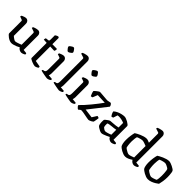

<svg xmlns="http://www.w3.org/2000/svg" viewBox="269 -2114 3432 3432"><g transform="rotate(45 1985.0 -398.0)"><path d="M246 4Q222 4 196 -7Q170 -18 147 -34.5Q124 -51 109.5 -67Q95 -83 95 -93V-400Q95 -408 92 -414.5Q89 -421 79 -424L21 -445Q23 -457 26 -464Q29 -471 32 -474Q49 -483 76 -491.5Q103 -500 119 -500Q147 -500 166.5 -479.5Q186 -459 186 -430V-120Q196 -110 212 -98Q228 -86 244.5 -76.5Q261 -67 274 -67Q286 -67 308 -73.5Q330 -80 354 -89Q378 -98 397 -106V-400Q397 -419 381 -424L313 -447Q315 -467 322 -474Q333 -480 352 -486Q371 -492 390.5 -496Q410 -500 421 -500Q449 -500 468.5 -479.5Q488 -459 488 -430V-66L561 -58Q564 -55 566.5 -48.5Q569 -42 569 -34Q563 -25 548.5 -17.5Q534 -10 517.5 -5Q501 0 490 0Q464 0 440 -14.5Q416 -29 406 -50Q385 -37 355.5 -24.5Q326 -12 296.5 -4Q267 4 246 4Z M831 0Q819 0 796 -7Q773 -14 748.5 -24Q724 -34 707 -44.5Q690 -55 690 -63V-446L612 -451Q612 -469 616 -480Q620 -491 623 -494L674 -500Q689 -501 693.5 -510Q698 -519 698 -538V-646Q709 -655 727 -664Q745 -673 760 -674L779 -661V-501L891 -500L900 -487Q899 -472 894.5 -459.5Q890 -447 886 -441L781 -445V-80L898 -59Q900 -56 902.5 -50Q905 -44 905 -34Q895 -21 870 -10.5Q845 0 831 0Z M1143 0Q1135 0 1112.5 -3.5Q1090 -7 1062.5 -12Q1035 -17 1010.5 -22.5Q986 -28 975 -32Q975 -39 978 -46Q981 -53 984 -56L1012 -61Q1028 -64 1037.5 -79Q1047 -94 1047 -139V-400Q1047 -408 1044 -414.5Q1041 -421 1031 -424L973 -445Q974 -455 977.5 -463Q981 -471 984 -474Q1001 -483 1028 -491.5Q1055 -500 1071 -500Q1099 -500 1118.5 -479.5Q1138 -459 1138 -430V-120Q1138 -100 1134 -85Q1130 -70 1126 -64L1210 -56Q1213 -52 1215 -46.5Q1217 -41 1217 -33Q1211 -25 1197.5 -17.5Q1184 -10 1169 -5Q1154 0 1143 0ZM1071 -602Q1062 -602 1048 -616Q1034 -630 1022.5 -647.5Q1011 -665 1011 -675Q1011 -685 1026 -698.5Q1041 -712 1060 -722Q1079 -732 1089 -732Q1099 -732 1112.5 -717.5Q1126 -703 1136 -685Q1146 -667 1146 -657Q1146 -648 1132.5 -635Q1119 -622 1101 -612Q1083 -602 1071 -602Z M1445 0Q1437 0 1415 -3.5Q1393 -7 1365.5 -12Q1338 -17 1314 -22.5Q1290 -28 1278 -32Q1278 -39 1281.5 -46Q1285 -53 1288 -56L1315 -61Q1331 -64 1340 -79Q1349 -94 1349 -139V-700Q1349 -708 1346 -714.5Q1343 -721 1333 -724L1261 -747Q1262 -757 1265 -764Q1268 -771 1270 -774Q1281 -780 1301 -786Q1321 -792 1341.5 -796Q1362 -800 1373 -800Q1402 -800 1421 -779.5Q1440 -759 1440 -730V-120Q1440 -99 1436 -84.5Q1432 -70 1429 -64L1512 -56Q1514 -53 1516.5 -47.5Q1519 -42 1519 -33Q1514 -25 1500 -17.5Q1486 -10 1470.5 -5Q1455 0 1445 0Z M1746 0Q1738 0 1715.5 -3.5Q1693 -7 1665.5 -12Q1638 -17 1613.5 -22.5Q1589 -28 1578 -32Q1578 -39 1581 -46Q1584 -53 1587 -56L1615 -61Q1631 -64 1640.5 -79Q1650 -94 1650 -139V-400Q1650 -408 1647 -414.5Q1644 -421 1634 -424L1576 -445Q1577 -455 1580.5 -463Q1584 -471 1587 -474Q1604 -483 1631 -491.5Q1658 -500 1674 -500Q1702 -500 1721.5 -479.5Q1741 -459 1741 -430V-120Q1741 -100 1737 -85Q1733 -70 1729 -64L1813 -56Q1816 -52 1818 -46.5Q1820 -41 1820 -33Q1814 -25 1800.5 -17.5Q1787 -10 1772 -5Q1757 0 1746 0ZM1674 -602Q1665 -602 1651 -616Q1637 -630 1625.5 -647.5Q1614 -665 1614 -675Q1614 -685 1629 -698.5Q1644 -712 1663 -722Q1682 -732 1692 -732Q1702 -732 1715.5 -717.5Q1729 -703 1739 -685Q1749 -667 1749 -657Q1749 -648 1735.5 -635Q1722 -622 1704 -612Q1686 -602 1674 -602Z M1933 0Q1925 0 1911.5 -10.5Q1898 -21 1887.5 -35.5Q1877 -50 1877 -61Q1911 -93 1951.5 -137.5Q1992 -182 2034 -233Q2076 -284 2114 -333.5Q2152 -383 2181 -424L1996 -432L1959 -339Q1956 -336 1946 -333Q1936 -330 1922 -330Q1914 -346 1903 -373.5Q1892 -401 1889 -428Q1894 -435 1907 -446.5Q1920 -458 1936 -470.5Q1952 -483 1965.5 -491.5Q1979 -500 1985 -500Q1991 -500 2018 -498Q2045 -496 2078.5 -493Q2112 -490 2141 -488Q2170 -486 2181 -485Q2189 -485 2206.5 -489Q2224 -493 2239.5 -496Q2255 -499 2258 -498Q2270 -492 2282.5 -473.5Q2295 -455 2295 -438L2026 -96L2198 -73L2256 -165Q2271 -163 2282 -159Q2293 -155 2298 -150Q2297 -137 2292.5 -105Q2288 -73 2280 -45Q2271 -35 2253 -24.5Q2235 -14 2217.5 -7Q2200 0 2192 0Q2181 0 2153.5 -5Q2126 -10 2093.5 -16.5Q2061 -23 2032 -28Q2003 -33 1989 -33Q1975 -33 1963.5 -26Q1952 -19 1933 0Z M2522 4Q2503 4 2477.5 -8Q2452 -20 2430 -34.5Q2408 -49 2402 -58Q2394 -68 2389 -93.5Q2384 -119 2384 -151Q2384 -175 2386 -194Q2388 -201 2405.5 -216.5Q2423 -232 2445 -246.5Q2467 -261 2481 -264Q2489 -265 2506.5 -266Q2524 -267 2546 -269Q2574 -270 2607 -274.5Q2640 -279 2668 -285V-400Q2642 -413 2605.5 -421Q2569 -429 2540 -429Q2530 -429 2520.5 -428Q2511 -427 2503 -426L2476 -343Q2472 -341 2463.5 -337.5Q2455 -334 2438 -333Q2429 -345 2416 -369Q2403 -393 2398 -422Q2424 -447 2461 -464.5Q2498 -482 2537 -491Q2576 -500 2608 -500Q2624 -500 2649 -491Q2674 -482 2699.5 -467.5Q2725 -453 2742.5 -438Q2760 -423 2760 -412V-66L2833 -58Q2835 -55 2837.5 -48.5Q2840 -42 2840 -34Q2834 -25 2819.5 -17.5Q2805 -10 2789 -5Q2773 0 2762 0Q2736 0 2711.5 -16Q2687 -32 2677 -55Q2653 -42 2623 -28.5Q2593 -15 2566 -5.5Q2539 4 2522 4ZM2552 -68Q2563 -68 2585.5 -74Q2608 -80 2631 -88Q2654 -96 2668 -103V-227Q2645 -222 2619 -219Q2593 -216 2569 -214Q2541 -211 2513.5 -206.5Q2486 -202 2474 -193Q2473 -174 2474 -148.5Q2475 -123 2483 -104Q2492 -94 2512.5 -81Q2533 -68 2552 -68Z M3119 0Q3093 0 3066 -9.5Q3039 -19 3014 -33Q2989 -47 2971.5 -60.5Q2954 -74 2948 -81Q2934 -98 2926 -136.5Q2918 -175 2918 -220Q2918 -281 2926 -334Q2934 -387 2943 -417Q2957 -427 2982.5 -440.5Q3008 -454 3039.5 -468Q3071 -482 3104 -491Q3137 -500 3167 -500Q3181 -500 3202 -492.5Q3223 -485 3244 -476V-700Q3244 -707 3241 -714Q3238 -721 3228 -724L3156 -747Q3157 -756 3159.5 -763Q3162 -770 3165 -774Q3175 -779 3195 -785Q3215 -791 3235.5 -795.5Q3256 -800 3268 -800Q3296 -800 3315.5 -779.5Q3335 -759 3335 -730V-66L3408 -58Q3410 -55 3413 -48Q3416 -41 3416 -34Q3405 -20 3379.5 -10Q3354 0 3338 0Q3310 0 3286.5 -16.5Q3263 -33 3253 -54Q3226 -34 3189.5 -17Q3153 0 3119 0ZM3139 -72Q3153 -72 3185 -81.5Q3217 -91 3244 -103V-392Q3219 -403 3186.5 -414Q3154 -425 3133 -425Q3121 -425 3099 -420Q3077 -415 3055.5 -408Q3034 -401 3024 -395Q3018 -380 3013.5 -344.5Q3009 -309 3009 -276Q3009 -223 3015 -180.5Q3021 -138 3027 -129Q3033 -123 3053.5 -109Q3074 -95 3098 -83.5Q3122 -72 3139 -72Z M3692 0Q3666 0 3638 -10Q3610 -20 3585 -34Q3560 -48 3542 -61.5Q3524 -75 3517 -83Q3504 -99 3496 -137.5Q3488 -176 3488 -220Q3488 -281 3496 -333Q3504 -385 3514 -417Q3528 -426 3553 -440Q3578 -454 3609 -467.5Q3640 -481 3672.5 -490.5Q3705 -500 3734 -500Q3752 -500 3776 -492Q3800 -484 3825 -471.5Q3850 -459 3869 -446.5Q3888 -434 3895 -424Q3903 -413 3907.5 -386.5Q3912 -360 3914 -330Q3916 -300 3916 -277Q3916 -222 3908 -169.5Q3900 -117 3891 -85Q3874 -71 3842.5 -51Q3811 -31 3771.5 -15.5Q3732 0 3692 0ZM3705 -72Q3719 -72 3741 -78.5Q3763 -85 3783 -93Q3803 -101 3811 -105Q3818 -123 3821.5 -156Q3825 -189 3825 -220Q3825 -252 3823 -285.5Q3821 -319 3817 -344Q3813 -369 3809 -376Q3805 -382 3786.5 -393.5Q3768 -405 3744.5 -415Q3721 -425 3703 -425Q3691 -425 3668.5 -420Q3646 -415 3624.5 -408Q3603 -401 3592 -395Q3586 -380 3582 -343.5Q3578 -307 3578 -277Q3578 -224 3584 -181Q3590 -138 3596 -129Q3601 -123 3621 -109Q3641 -95 3665 -83.5Q3689 -72 3705 -72Z"/></g></svg>

Font: Texturina
Style: Regular
Weight: 400
Designer: Guillermo Torres Carreño
Foundry: Omnibus-Type
Version: Version 1.002; ttfautohint (v1.8.3)